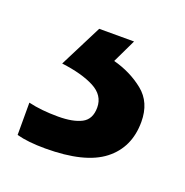

<svg xmlns="http://www.w3.org/2000/svg" viewBox="-60 -56 339 352"><g transform="rotate(20 109.5 120.0)"><path d="M210 134Q210 184 174 212Q138 240 61 240Q27 240 5 234V171Q30 177 63 177Q92 177 108.5 168.5Q125 160 125 137Q125 113 101 100.5Q77 88 37 83L79 0H147L125 46Q159 55 184.5 75.5Q210 96 210 134Z"/></g></svg>

Font: Noto Sans Bengali Medium
Style: Regular
Weight: 500
Designer: Jelle Bosma - Monotype Design Team
Foundry: Monotype Imaging Inc.
Version: Version 2.003; ttfautohint (v1.8.4.7-5d5b)